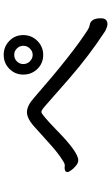

<svg xmlns="http://www.w3.org/2000/svg" viewBox="199 -903 602 1040"><g transform="rotate(-90 500.0 -383.0)"><path d="M889 -102Q876 -102 852 -114Q719 -201 597 -307Q543 -354 502.5 -390Q462 -426 442 -443Q422 -460 413 -460Q401 -460 320 -382Q197 -260 152 -260Q138 -260 123 -272Q108 -284 98 -298Q88 -312 88 -318Q88 -334 111 -334L123 -333Q133 -333 144 -340Q191 -369 237 -411Q283 -453 325 -490Q375 -538 412 -538Q448 -538 491 -499Q730 -290 861 -207Q875 -199 885 -198Q921 -192 921 -138Q921 -102 889 -102ZM723 -507Q742 -507 757 -522Q772 -537 772 -558Q772 -578 757.5 -592.5Q743 -607 723 -607Q702 -607 687.5 -592.5Q673 -578 673 -558Q673 -537 688 -522Q703 -507 723 -507ZM723 -450Q677 -450 646.5 -481.5Q616 -513 616 -558Q616 -602 647 -633Q678 -664 723 -664Q767 -664 798.5 -633.5Q830 -603 830 -558Q830 -513 798.5 -481.5Q767 -450 723 -450Z"/></g></svg>

Font: LXGW WenKai Medium
Style: Regular
Weight: 500
Designer: LXGW / Fontworks Inc.
Foundry: LXGW / Fontworks Inc.
Version: Version 1.501; October 10, 2024